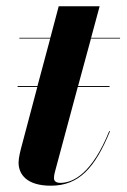

<svg xmlns="http://www.w3.org/2000/svg" viewBox="-20 -580 402 610"><path d="M36 -306.5V-303.5H98.5L50.5 -122.5C45 -102.5 39 -79 39 -63.5C39 -26.5 64.5 10 141.5 10C231.5 10 282 -47.5 329.5 -163L327 -163.5C273.5 -31 214 1 172 1C159 1 151.5 -4 151.5 -14C151.5 -23 154 -32.5 156 -39.5L227 -303.5H328V-306.5H228L269 -457.5H361.5V-460H269.5L296.5 -560H166.5L140 -460H41.5V-457.5H139.5L99 -306.5Z"/></svg>

Font: Bodoni* 72pt
Style: Bold Italic
Weight: 700
Italic angle: -13°
Version: Version 2.3